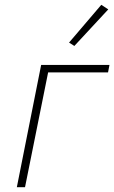

<svg xmlns="http://www.w3.org/2000/svg" viewBox="-20 -778 475 798"><path d="M151 -508H435L429 -477H180L84 0H50ZM289 -587 267 -601 401 -758 430 -739Z"/></svg>

Font: IBM Plex Sans ExtLt
Style: Italic
Weight: 200
Italic angle: -11°
Designer: Mike Abbink, Paul van der Laan, Pieter van Rosmalen
Foundry: Bold Monday
Version: Version 3.005